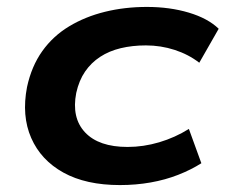

<svg xmlns="http://www.w3.org/2000/svg" viewBox="-20 -524 651 554"><path d="M326 10Q228 10 163 -26Q98 -62 70 -126Q42 -190 58 -273Q71 -333 102 -376.5Q133 -420 179.5 -448Q226 -476 283 -490Q340 -504 404 -504Q470 -504 525 -487.5Q580 -471 611 -441L555 -343Q524 -367 484 -380Q444 -393 401 -393Q362 -393 328.5 -385Q295 -377 269 -360Q243 -343 225.5 -317.5Q208 -292 200 -256Q186 -184 225.5 -142Q265 -100 348 -100Q394 -100 439.5 -113.5Q485 -127 525 -152L561 -53Q531 -34 494 -19.5Q457 -5 414.5 2.5Q372 10 326 10Z"/></svg>

Font: Nunito Sans 10pt Expanded
Style: Bold Italic
Weight: 700
Width: 7
Italic angle: -9°
Designer: Vernon Adams
Foundry: Vernon Adams
Version: Version 3.101;gftools[0.9.27]